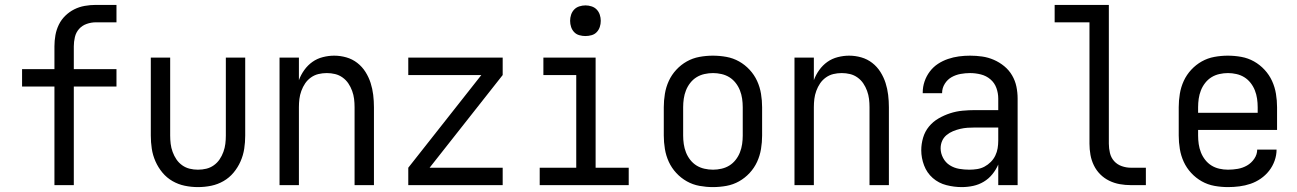

<svg xmlns="http://www.w3.org/2000/svg" viewBox="-20 -755 5290 783"><path d="M202 0V-402H70V-473H202V-566Q202 -589 206 -611.5Q210 -634 220 -654.5Q230 -675 246.5 -691Q263 -707 283 -717Q303 -727 325.5 -731Q348 -735 371 -735H455V-664H371Q352 -664 333.5 -657.5Q315 -651 302.5 -637Q290 -623 285.5 -604Q281 -585 281 -566V-473H455V-402H281V0Z M787 8Q760 8 733.5 2.5Q707 -3 683.5 -16.5Q660 -30 642.5 -51Q625 -72 614 -97Q603 -122 599 -148.5Q595 -175 595 -202V-520H674V-202Q674 -185 676 -168.5Q678 -152 684 -135.5Q690 -119 699.5 -105Q709 -91 723 -81Q737 -71 753.5 -67Q770 -63 787 -63Q805 -63 821.5 -67Q838 -71 852 -81Q866 -91 875.5 -105Q885 -119 891 -135.5Q897 -152 899 -168.5Q901 -185 901 -202V-520H980V-202Q980 -175 976 -148.5Q972 -122 961 -97Q950 -72 932.5 -51Q915 -30 891.5 -16.5Q868 -3 841.5 2.5Q815 8 787 8Z M1120 0V-520H1199V-428Q1207 -450 1221 -469.5Q1235 -489 1254 -502.5Q1273 -516 1296.5 -522Q1320 -528 1343 -528Q1368 -528 1392.5 -521Q1417 -514 1437 -498.5Q1457 -483 1470.5 -461.5Q1484 -440 1491.5 -416.5Q1499 -393 1502 -368Q1505 -343 1505 -318V0H1426V-318Q1426 -335 1424 -351.5Q1422 -368 1416 -384.5Q1410 -401 1400.5 -415Q1391 -429 1377 -439Q1363 -449 1346.5 -453Q1330 -457 1313 -457Q1295 -457 1278.5 -453Q1262 -449 1248 -439Q1234 -429 1224.5 -415Q1215 -401 1209 -384.5Q1203 -368 1201 -351.5Q1199 -335 1199 -318V0Z M1645 0V-71L1943 -449H1645V-520H2030V-449L1732 -71H2030V0Z M2181 0V-71H2330V-449H2196V-520H2409V-71H2544V0ZM2367 -608Q2355 -608 2342.5 -611.5Q2330 -615 2321.5 -624Q2313 -633 2309 -645Q2305 -657 2305 -670Q2305 -683 2309 -695Q2313 -707 2321.5 -716Q2330 -725 2342.5 -729Q2355 -733 2368 -733Q2380 -733 2392.5 -729Q2405 -725 2413.5 -716Q2422 -707 2426 -695Q2430 -683 2430 -670Q2430 -657 2426 -645Q2422 -633 2413.5 -624Q2405 -615 2392.5 -611.5Q2380 -608 2367 -608Z M2887 8Q2860 8 2832.5 3Q2805 -2 2781 -15.5Q2757 -29 2738 -49.5Q2719 -70 2707.5 -95Q2696 -120 2691.5 -147.5Q2687 -175 2687 -202V-318Q2687 -345 2691.5 -372.5Q2696 -400 2707.5 -425Q2719 -450 2738 -470.5Q2757 -491 2781 -504.5Q2805 -518 2832.5 -523Q2860 -528 2887 -528Q2915 -528 2942.5 -523Q2970 -518 2994 -504.5Q3018 -491 3037 -470.5Q3056 -450 3067.5 -425Q3079 -400 3083.5 -372.5Q3088 -345 3088 -318V-202Q3088 -175 3083.5 -147.5Q3079 -120 3067.5 -95Q3056 -70 3037 -49.5Q3018 -29 2994 -15.5Q2970 -2 2942.5 3Q2915 8 2887 8ZM2888 -63Q2905 -63 2922.5 -67Q2940 -71 2954.5 -80Q2969 -89 2980 -103Q2991 -117 2997.5 -133.5Q3004 -150 3006.5 -167.5Q3009 -185 3009 -202V-318Q3009 -335 3006.5 -352.5Q3004 -370 2997.5 -386.5Q2991 -403 2980 -417Q2969 -431 2954.5 -440Q2940 -449 2922.5 -453Q2905 -457 2888 -457Q2870 -457 2852.5 -453Q2835 -449 2820.5 -440Q2806 -431 2795 -417Q2784 -403 2777.5 -386.5Q2771 -370 2768.5 -352.5Q2766 -335 2766 -318V-202Q2766 -185 2768.5 -167.5Q2771 -150 2777.5 -133.5Q2784 -117 2795 -103Q2806 -89 2820.5 -80Q2835 -71 2852.5 -67Q2870 -63 2888 -63Z M3220 0V-520H3299V-428Q3307 -450 3321 -469.5Q3335 -489 3354 -502.5Q3373 -516 3396.5 -522Q3420 -528 3443 -528Q3468 -528 3492.5 -521Q3517 -514 3537 -498.5Q3557 -483 3570.5 -461.5Q3584 -440 3591.5 -416.5Q3599 -393 3602 -368Q3605 -343 3605 -318V0H3526V-318Q3526 -335 3524 -351.5Q3522 -368 3516 -384.5Q3510 -401 3500.5 -415Q3491 -429 3477 -439Q3463 -449 3446.5 -453Q3430 -457 3413 -457Q3395 -457 3378.5 -453Q3362 -449 3348 -439Q3334 -429 3324.5 -415Q3315 -401 3309 -384.5Q3303 -368 3301 -351.5Q3299 -335 3299 -318V0Z M3902 8Q3871 8 3839.5 0Q3808 -8 3784 -29Q3760 -50 3748.5 -80.5Q3737 -111 3737 -142Q3737 -168 3744.5 -193.5Q3752 -219 3768.5 -239Q3785 -259 3807.5 -272Q3830 -285 3854.5 -293Q3879 -301 3905 -303.5Q3931 -306 3957 -306H4051V-353Q4051 -375 4043.5 -396Q4036 -417 4019 -431.5Q4002 -446 3980 -451.5Q3958 -457 3936 -457Q3917 -457 3897.5 -453.5Q3878 -450 3861 -440.5Q3844 -431 3833 -413.5Q3822 -396 3822 -376V-375H3743V-378Q3743 -401 3750.5 -423Q3758 -445 3772 -463.5Q3786 -482 3805 -494.5Q3824 -507 3846 -514.5Q3868 -522 3890.5 -525Q3913 -528 3936 -528Q3961 -528 3985.5 -524.5Q4010 -521 4033 -511Q4056 -501 4075.5 -485Q4095 -469 4107.5 -447.5Q4120 -426 4125 -402Q4130 -378 4130 -353V0H4051V-84Q4042 -63 4027 -44.5Q4012 -26 3992 -14Q3972 -2 3949 3Q3926 8 3902 8ZM3933 -63Q3949 -63 3965 -65.5Q3981 -68 3995 -75.5Q4009 -83 4020.5 -94.5Q4032 -106 4039 -120.5Q4046 -135 4048.5 -150.5Q4051 -166 4051 -182V-235H3957Q3941 -235 3926 -234Q3911 -233 3896 -229.5Q3881 -226 3866.5 -220Q3852 -214 3840 -204Q3828 -194 3822 -180Q3816 -166 3816 -150Q3816 -130 3826 -111Q3836 -92 3853.5 -81Q3871 -70 3891.5 -66.5Q3912 -63 3933 -63Z M4653 0H4592Q4569 0 4546.5 -4Q4524 -8 4503.5 -18Q4483 -28 4467 -44Q4451 -60 4441 -80.5Q4431 -101 4427 -123.5Q4423 -146 4423 -169V-664H4281V-735H4502V-169Q4502 -150 4506.5 -131Q4511 -112 4523.5 -98Q4536 -84 4554.5 -77.5Q4573 -71 4592 -71H4653Z M4988 8Q4960 8 4932.5 3Q4905 -2 4881 -15.5Q4857 -29 4838 -49.5Q4819 -70 4807.5 -95Q4796 -120 4791.5 -147.5Q4787 -175 4787 -202V-318Q4787 -345 4791.5 -372.5Q4796 -400 4807.5 -425Q4819 -450 4838 -470.5Q4857 -491 4881 -504.5Q4905 -518 4932.5 -523Q4960 -528 4987 -528Q5015 -528 5042.5 -523Q5070 -518 5094 -504.5Q5118 -491 5137 -470.5Q5156 -450 5167.5 -425Q5179 -400 5183.5 -372.5Q5188 -345 5188 -318V-225H4866V-202Q4866 -185 4868.5 -167.5Q4871 -150 4877.5 -133.5Q4884 -117 4895 -103Q4906 -89 4920.5 -80Q4935 -71 4952.5 -67Q4970 -63 4988 -63Q5008 -63 5028 -66.5Q5048 -70 5065.5 -80Q5083 -90 5095 -107.5Q5107 -125 5107 -145H5186Q5186 -122 5178 -99.5Q5170 -77 5155.5 -58.5Q5141 -40 5121.5 -26.5Q5102 -13 5080 -5.5Q5058 2 5034.5 5Q5011 8 4988 8ZM4866 -295H5109V-318Q5109 -335 5106.5 -352.5Q5104 -370 5097.5 -386.5Q5091 -403 5080 -417Q5069 -431 5054.5 -440Q5040 -449 5022.5 -453Q5005 -457 4988 -457Q4970 -457 4952.5 -453Q4935 -449 4920.5 -440Q4906 -431 4895 -417Q4884 -403 4877.5 -386.5Q4871 -370 4868.5 -352.5Q4866 -335 4866 -318Z"/></svg>

Font: Iosevka Pride
Style: Regular
Weight: 400
Monospace: yes
Designer: Belleve Invis
Foundry: Belleve Invis
Version: Version 30.3.1; ttfautohint (v1.8.4)